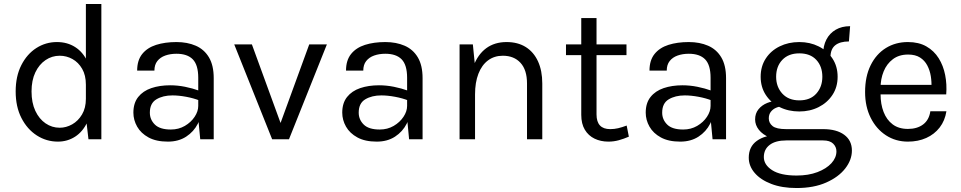

<svg xmlns="http://www.w3.org/2000/svg" viewBox="-20 -702 4844 968"><path d="M272 12Q214 12 165.5 -19.2Q117 -50.5 88 -107.2Q59 -164 59 -241Q59 -317.5 87.5 -373.5Q116 -429.5 163.2 -459.8Q210.5 -490 267 -490Q319.5 -490 359.2 -464.5Q399 -439 421 -391Q443 -343 443 -275H413Q413 -322.5 394.2 -355Q375.5 -387.5 345.5 -404.2Q315.5 -421 281 -421Q242 -421 209.8 -399.2Q177.5 -377.5 158.2 -337.2Q139 -297 139 -241Q139 -184 158.2 -143Q177.5 -102 209.8 -80Q242 -58 281 -58Q313.5 -58 343.8 -75Q374 -92 393.5 -124.8Q413 -157.5 413 -204H443Q443 -134.5 420.2 -86.2Q397.5 -38 358.8 -13Q320 12 272 12ZM426 0 413 -112V-682H491V0Z M989.5 0 979.5 -105V-310Q979.5 -374.5 952 -402.8Q924.5 -431 869.5 -431Q838.5 -431 813.2 -422Q788 -413 773.2 -394.2Q758.5 -375.5 758.5 -346H671.5Q671.5 -398 697 -429.8Q722.5 -461.5 767.2 -475.8Q812 -490 869.5 -490Q924.5 -490 967 -471.5Q1009.5 -453 1033.5 -412.8Q1057.5 -372.5 1057.5 -308V0ZM826.5 12Q767.5 12 729 -9Q690.5 -30 671.5 -63.5Q652.5 -97 652.5 -134Q652.5 -182.5 676.8 -213Q701 -243.5 743 -257.8Q785 -272 837.5 -272Q875 -272 912.8 -264.5Q950.5 -257 986.5 -244V-195Q956.5 -207 918.8 -214Q881 -221 849.5 -221Q801.5 -221 768.5 -201.2Q735.5 -181.5 735.5 -134Q735.5 -99 760.8 -74Q786 -49 841.5 -49Q880.5 -49 911.8 -67.2Q943 -85.5 961.2 -113Q979.5 -140.5 979.5 -168H998.5Q998.5 -120 977.8 -79Q957 -38 918.5 -13Q880 12 826.5 12Z M1161 -478H1250L1400 -67H1389L1539 -478H1628L1437 0H1352Z M2042.5 0 2032.5 -105V-310Q2032.5 -374.5 2005 -402.8Q1977.5 -431 1922.5 -431Q1891.5 -431 1866.2 -422Q1841 -413 1826.2 -394.2Q1811.5 -375.5 1811.5 -346H1724.5Q1724.5 -398 1750 -429.8Q1775.5 -461.5 1820.2 -475.8Q1865 -490 1922.5 -490Q1977.5 -490 2020 -471.5Q2062.5 -453 2086.5 -412.8Q2110.5 -372.5 2110.5 -308V0ZM1879.5 12Q1820.5 12 1782 -9Q1743.5 -30 1724.5 -63.5Q1705.5 -97 1705.5 -134Q1705.5 -182.5 1729.8 -213Q1754 -243.5 1796 -257.8Q1838 -272 1890.5 -272Q1928 -272 1965.8 -264.5Q2003.5 -257 2039.5 -244V-195Q2009.5 -207 1971.8 -214Q1934 -221 1902.5 -221Q1854.5 -221 1821.5 -201.2Q1788.5 -181.5 1788.5 -134Q1788.5 -99 1813.8 -74Q1839 -49 1894.5 -49Q1933.5 -49 1964.8 -67.2Q1996 -85.5 2014.2 -113Q2032.5 -140.5 2032.5 -168H2051.5Q2051.5 -120 2030.8 -79Q2010 -38 1971.5 -13Q1933 12 1879.5 12Z M2637 0V-281Q2637 -349.5 2604.2 -385.2Q2571.5 -421 2515 -421Q2472 -421 2440.5 -397.5Q2409 -374 2392 -330.2Q2375 -286.5 2375 -226H2345Q2345 -309.5 2367 -368.5Q2389 -427.5 2431.2 -458.8Q2473.5 -490 2534 -490Q2590.5 -490 2630.8 -464.8Q2671 -439.5 2692.5 -392.5Q2714 -345.5 2714 -281V0ZM2297 0V-478H2364L2375 -368V0Z M3047.5 12Q3008.5 12 2977.5 -3Q2946.5 -18 2928.5 -48Q2910.5 -78 2910.5 -123V-611H2987.5V-125Q2987.5 -51 3056.5 -51Q3077 -51 3096.2 -55.5Q3115.5 -60 3139.5 -69L3150.5 -13Q3125 -2 3099.8 5Q3074.5 12 3047.5 12ZM2833.5 -424V-478H3138.5V-424Z M3572.5 0 3562.5 -105V-310Q3562.5 -374.5 3535 -402.8Q3507.5 -431 3452.5 -431Q3421.5 -431 3396.2 -422Q3371 -413 3356.2 -394.2Q3341.5 -375.5 3341.5 -346H3254.5Q3254.5 -398 3280 -429.8Q3305.5 -461.5 3350.2 -475.8Q3395 -490 3452.5 -490Q3507.5 -490 3550 -471.5Q3592.5 -453 3616.5 -412.8Q3640.5 -372.5 3640.5 -308V0ZM3409.5 12Q3350.5 12 3312 -9Q3273.5 -30 3254.5 -63.5Q3235.5 -97 3235.5 -134Q3235.5 -182.5 3259.8 -213Q3284 -243.5 3326 -257.8Q3368 -272 3420.5 -272Q3458 -272 3495.8 -264.5Q3533.5 -257 3569.5 -244V-195Q3539.5 -207 3501.8 -214Q3464 -221 3432.5 -221Q3384.5 -221 3351.5 -201.2Q3318.5 -181.5 3318.5 -134Q3318.5 -99 3343.8 -74Q3369 -49 3424.5 -49Q3463.5 -49 3494.8 -67.2Q3526 -85.5 3544.2 -113Q3562.5 -140.5 3562.5 -168H3581.5Q3581.5 -120 3560.8 -79Q3540 -38 3501.5 -13Q3463 12 3409.5 12Z M3996 246Q3922.5 246 3868.5 225.2Q3814.5 204.5 3784.8 169.8Q3755 135 3755 93Q3755 37.5 3795.8 8.2Q3836.5 -21 3901 -21L3944 6Q3890 6 3860.5 28.5Q3831 51 3831 90Q3831 129 3873 156Q3915 183 3996 183Q4056 183 4101.2 165.8Q4146.5 148.5 4171.8 120.8Q4197 93 4197 61Q4197 38.5 4180.5 22.2Q4164 6 4130 6H3944Q3895.5 6 3860.2 -8.8Q3825 -23.5 3806 -47.5Q3787 -71.5 3787 -100Q3787 -130 3804 -151Q3821 -172 3848.2 -183Q3875.5 -194 3907 -194L3922 -165Q3907 -165 3891.8 -158.2Q3876.5 -151.5 3866.2 -138.2Q3856 -125 3856 -105Q3856 -82 3875 -66.5Q3894 -51 3944 -51H4130Q4197.5 -51 4236.2 -22.5Q4275 6 4275 57Q4275 104 4241.5 147.2Q4208 190.5 4145.5 218.2Q4083 246 3996 246ZM4010 -140Q3955 -140 3910.8 -162Q3866.5 -184 3840.8 -223.5Q3815 -263 3815 -315Q3815 -367.5 3840.8 -407Q3866.5 -446.5 3910.8 -468.2Q3955 -490 4010 -490Q4063.5 -490 4107.2 -468.2Q4151 -446.5 4177 -407Q4203 -367.5 4203 -315Q4203 -263 4177 -223.5Q4151 -184 4107.2 -162Q4063.5 -140 4010 -140ZM4010 -196Q4065 -196 4095.5 -230Q4126 -264 4126 -315Q4126 -367.5 4095.5 -400.2Q4065 -433 4010 -433Q3955.5 -433 3924.2 -400.2Q3893 -367.5 3893 -315Q3893 -264 3924.2 -230Q3955.5 -196 4010 -196ZM4167 -414 4130 -429Q4130 -471 4146.5 -502.8Q4163 -534.5 4193.5 -552.2Q4224 -570 4266 -570L4260 -493Q4215 -493 4191 -473.8Q4167 -454.5 4167 -414Z M4557.5 12Q4495.5 12 4446.8 -19.8Q4398 -51.5 4369.8 -108Q4341.5 -164.5 4341.5 -238Q4341.5 -316.5 4369.5 -373Q4397.5 -429.5 4446.2 -459.8Q4495 -490 4557.5 -490Q4612 -490 4650.5 -468Q4689 -446 4712.5 -408.5Q4736 -371 4745.2 -323.8Q4754.5 -276.5 4750.5 -226H4404.5V-274H4699L4676 -259Q4677.5 -288.5 4672.8 -318Q4668 -347.5 4655 -372.2Q4642 -397 4618.5 -412Q4595 -427 4558.5 -427Q4512.5 -427 4481.5 -403.5Q4450.5 -380 4435 -341.8Q4419.5 -303.5 4419.5 -259V-227Q4419.5 -177 4434.8 -137.5Q4450 -98 4480.5 -75Q4511 -52 4557.5 -52Q4604 -52 4634 -74.5Q4664 -97 4670.5 -141H4751.5Q4744 -93.5 4717.5 -59.2Q4691 -25 4650 -6.5Q4609 12 4557.5 12Z"/></svg>

Font: Karla
Style: Regular
Weight: 400
Designer: Jonathan Pinhorn
Version: Version 2.004;gftools[0.9.33]